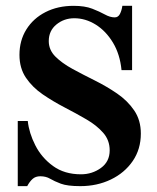

<svg xmlns="http://www.w3.org/2000/svg" viewBox="-20 -632 543 665"><path d="M467.8 -169.4Q467.8 -115.2 439.7 -74.2Q411.6 -33.2 364 -10.3Q316.4 12.7 257.8 12.7Q213.4 12.7 190.7 4.2Q168 -4.4 153.6 -12.9Q139.2 -21.5 119.6 -21.5Q103 -21.5 92.8 -12.2Q82.5 -2.9 74.2 12.7H41.5V-212.9H76.2Q80.6 -171.4 102.3 -128.7Q124 -85.9 163.6 -57.1Q203.1 -28.3 260.3 -28.3Q299.3 -28.3 329.6 -50.3Q359.9 -72.3 359.9 -111.3Q359.9 -146.5 337.4 -172.1Q314.9 -197.8 279.3 -218.5Q243.7 -239.3 203.6 -260Q163.6 -280.8 127.9 -305.2Q92.3 -329.6 69.8 -362.8Q47.4 -396 47.4 -441.9Q47.4 -491.7 71.3 -530Q95.2 -568.4 137.7 -590.1Q180.2 -611.8 234.9 -611.8Q273.9 -611.8 299.6 -601.8Q325.2 -591.8 343.3 -581.8Q361.3 -571.8 377.4 -571.8Q389.2 -571.8 395.3 -583.5Q401.4 -595.2 403.8 -611.8H437.5V-389.2H400.9Q395.5 -444.3 371.1 -484.6Q346.7 -524.9 311.3 -546.9Q275.9 -568.8 237.3 -568.8Q201.7 -568.8 175.3 -547.1Q148.9 -525.4 148.9 -489.7Q148.9 -459 171.9 -436Q194.8 -413.1 231.2 -393.3Q267.6 -373.5 308.3 -353.3Q349.1 -333 385.5 -308.1Q421.9 -283.2 444.8 -249.5Q467.8 -215.8 467.8 -169.4Z"/></svg>

Font: Scheherazade New
Style: Bold
Weight: 700
Designer: SIL International
Foundry: SIL International
Version: Version 4.000